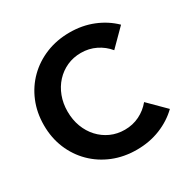

<svg xmlns="http://www.w3.org/2000/svg" viewBox="-169 -906 1070 1081"><g transform="rotate(-30 366.0 -366.0)"><path d="M694.3 -91.8Q643.1 -42 572.8 -13.7Q502.4 14.6 419.9 14.6Q336.4 14.6 266.1 -13.9Q195.8 -42.5 143.8 -94Q91.8 -145.5 63 -214.8Q34.2 -284.2 34.2 -366.2Q34.2 -448.2 63 -517.8Q91.8 -587.4 143.8 -638.7Q195.8 -689.9 266.1 -718.5Q336.4 -747.1 419.9 -747.1Q502 -747.1 572 -718.8Q642.1 -690.4 693.4 -640.1L588.4 -534.7Q557.6 -572.3 513.4 -594Q469.2 -615.7 417.5 -615.7Q368.2 -615.7 326.4 -596.9Q284.7 -578.1 253.4 -544.2Q222.2 -510.3 205.1 -464.8Q188 -419.4 188 -366.7Q188 -313 205.1 -267.6Q222.2 -222.2 253.4 -188.2Q284.7 -154.3 326.4 -135.5Q368.2 -116.7 417.5 -116.7Q469.2 -116.7 513.2 -138.4Q557.1 -160.2 587.9 -197.8Z"/></g></svg>

Font: Kumbh Sans
Style: Bold
Weight: 700
Version: Version 1.005